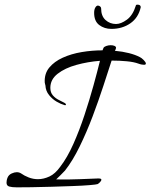

<svg xmlns="http://www.w3.org/2000/svg" viewBox="-20 -795 646 824"><path d="M52 9Q31 9 19.5 5.5Q8 2 8 -11Q8 -16 9 -21.5Q10 -27 13 -34Q18 -45 30 -50.5Q42 -56 52 -56Q62 -56 70 -51Q84 -41 103 -33.5Q122 -26 143 -26Q167 -26 192 -37.5Q217 -49 239 -80Q269 -119 295 -177.5Q321 -236 342.5 -301Q364 -366 381 -427.5Q398 -489 409 -534Q357 -530 308 -516.5Q259 -503 227.5 -478.5Q196 -454 196 -418Q196 -398 207 -385.5Q218 -373 232.5 -366Q247 -359 256 -354Q263 -350 263 -347Q263 -341 254 -345Q242 -348 223.5 -358.5Q205 -369 190.5 -387Q176 -405 175 -428Q175 -430 173.5 -434Q172 -438 172 -441Q170 -479 191.5 -505Q213 -531 249.5 -547.5Q286 -564 330.5 -571.5Q375 -579 420 -579L424 -589Q426 -594 435.5 -597.5Q445 -601 455 -601Q465 -601 471.5 -598Q478 -595 478 -590Q478 -585 473 -577Q506 -574 533.5 -567Q561 -560 580 -550Q587 -547 596.5 -537.5Q606 -528 606 -522Q606 -517 598 -517Q594 -517 588 -518Q582 -519 574 -522Q555 -529 524.5 -532Q494 -535 459 -535Q444 -489 423.5 -426Q403 -363 377.5 -295.5Q352 -228 322 -166.5Q292 -105 259 -63Q249 -53 239.5 -43Q230 -33 221 -25Q276 -24 321.5 -26Q367 -28 398 -29H404Q415 -29 415 -24Q415 -19 409 -13Q403 -7 399 -5Q394 -3 364.5 -0.5Q335 2 291.5 3.5Q248 5 201 6.5Q154 8 114 8.5Q74 9 52 9ZM458 -671Q428 -671 406 -687.5Q384 -704 384 -740Q384 -754 389 -762.5Q394 -771 400 -771Q405 -771 409.5 -767.5Q414 -764 414 -759Q414 -726 433 -709Q452 -692 478 -692Q499 -692 524.5 -710.5Q550 -729 563 -771Q563 -775 570 -775Q584 -775 584 -764Q574 -719 539.5 -695Q505 -671 458 -671Z"/></svg>

Font: Allura
Style: Regular
Weight: 400
Designer: Robert E. Leuschke
Foundry: Robert E. Leuschke
Version: Version 1.110